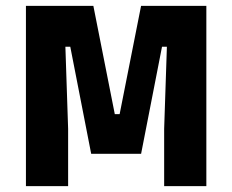

<svg xmlns="http://www.w3.org/2000/svg" viewBox="-20 -633 790 653"><path d="M68.2 -613.1H297.5L370.4 -244.9H386.9L459.8 -613.1H681.8V0H538.3V-194.9L547.6 -474H531L459.9 -110H290.1L219 -474H202.4L211.7 -194.9V0H68.2Z"/></svg>

Font: Martian Mono sWd Rg
Style: Regular
Weight: 400
Width: 6
Monospace: yes
Designer: Roman Shamin
Foundry: Evil Martians
Version: Version 1.000